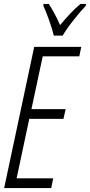

<svg xmlns="http://www.w3.org/2000/svg" viewBox="-20 -951 455 971"><path d="M297 -771Q316 -804 352 -849.5Q388 -895 414 -922L415 -931H387Q360 -909 334 -881Q308 -853 284 -824Q270 -856 254.5 -884Q239 -912 227 -931H200L199 -922Q211 -898 228.5 -848.5Q246 -799 252 -771ZM239 0 249 -49H64L128 -350H301L312 -399H139L196 -666H381L391 -714H153L1 0Z"/></svg>

Font: Noto Sans Display Condensed Light
Style: Italic
Weight: 300
Width: 3
Designer: Monotype Design team
Foundry: Monotype Imaging Inc.
Version: 1.000